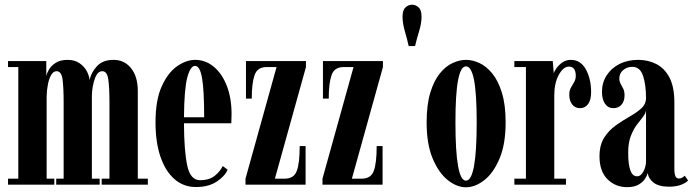

<svg xmlns="http://www.w3.org/2000/svg" viewBox="-20 -782 2936 813"><path d="M14 0V-25.5H57.5V-498H14V-523.5H176V-459.5Q178 -471.5 187.5 -487.8Q197 -504 216.2 -516.2Q235.5 -528.5 266.5 -528.5Q295.5 -528.5 315.8 -515Q336 -501.5 346.8 -481.8Q357.5 -462 359.5 -443.5Q365.5 -474 390 -501.2Q414.5 -528.5 461 -528.5Q506.5 -528.5 535 -493.2Q563.5 -458 563.5 -396V-25.5H606V0H410.5V-25.5H443.5V-346Q443.5 -412 438.5 -446.2Q433.5 -480.5 413 -480.5Q392.5 -480.5 381.2 -448Q370 -415.5 369 -376.5V-25.5H402V0H218V-25.5H249.5V-346Q249.5 -412 244.8 -446.2Q240 -480.5 219.5 -480.5Q206 -480.5 196.8 -464.8Q187.5 -449 182.8 -424.5Q178 -400 177.5 -374V-25.5H210V0Z M809.5 10Q757 10 718.5 -23.8Q680 -57.5 659.2 -119Q638.5 -180.5 638.5 -263.5Q638.5 -358.5 665 -416.8Q691.5 -475 730.2 -501.8Q769 -528.5 806 -528.5Q850.5 -528.5 885.5 -499.2Q920.5 -470 940.5 -418.2Q960.5 -366.5 960.5 -299.5Q960.5 -279.5 959.5 -260H759Q759.5 -143.5 772.8 -81.2Q786 -19 827 -19Q866.5 -19 890 -38.2Q913.5 -57.5 923 -79L944 -63.5Q932 -35.5 897.2 -12.8Q862.5 10 809.5 10ZM806 -503Q786 -503 773 -454Q760 -405 759 -285.5H844.5Q844.5 -400.5 835.5 -451.8Q826.5 -503 806 -503Z M1019.5 0V-25.5L1151 -498H1108.5Q1069.5 -498 1057.8 -463.5Q1046 -429 1046 -364.5H1021.5V-523.5H1275.5V-498L1144 -25.5H1186Q1224.5 -25.5 1236.8 -58.5Q1249 -91.5 1249 -163.5H1274V0Z M1345.5 0V-25.5L1477 -498H1434.5Q1395.5 -498 1383.8 -463.5Q1372 -429 1372 -364.5H1347.5V-523.5H1601.5V-498L1470 -25.5H1512Q1550.5 -25.5 1562.8 -58.5Q1575 -91.5 1575 -163.5H1600V0Z M1710.5 -587Q1704 -616.5 1694.2 -650.2Q1684.5 -684 1684.5 -711.5Q1684.5 -739.5 1697 -750.8Q1709.5 -762 1725 -762Q1740 -762 1752.5 -750.8Q1765 -739.5 1765 -711.5Q1765 -684 1754.8 -650.2Q1744.5 -616.5 1737.5 -587Z M1953 11Q1914.5 11 1876.2 -19.2Q1838 -49.5 1812.2 -110.5Q1786.5 -171.5 1786.5 -263.5Q1786.5 -338.5 1802 -389.5Q1817.5 -440.5 1842.5 -471.2Q1867.5 -502 1896.8 -515.2Q1926 -528.5 1953 -528.5Q1980.5 -528.5 2009.8 -515.2Q2039 -502 2064.2 -471.2Q2089.5 -440.5 2105.2 -389.5Q2121 -338.5 2121 -263.5Q2121 -171.5 2095.2 -110.5Q2069.5 -49.5 2030.8 -19.2Q1992 11 1953 11ZM1953 -17Q1998.5 -17 1998.5 -263.5Q1998.5 -386 1987.2 -443.5Q1976 -501 1953 -501Q1931 -501 1919.8 -443.5Q1908.5 -386 1908.5 -263.5Q1908.5 -17 1953 -17Z M2158 0V-25.5H2207V-498H2158V-523.5H2320.5L2325 -471Q2326.5 -479 2336 -492.8Q2345.5 -506.5 2361 -517.5Q2376.5 -528.5 2397 -528.5Q2438.5 -528.5 2460.8 -488.2Q2483 -448 2483 -391.5Q2483 -358.5 2470.2 -341.2Q2457.5 -324 2436 -324Q2415 -324 2402.8 -339.8Q2390.5 -355.5 2390.5 -381.5Q2390.5 -398.5 2397.5 -410.8Q2404.5 -423 2411.2 -434.5Q2418 -446 2418 -461Q2418 -500 2389 -500Q2365.5 -500 2346.2 -465.2Q2327 -430.5 2327 -377V-25.5H2376.5V0Z M2635 10.5Q2586 10.5 2552.2 -23.2Q2518.5 -57 2518.5 -119.5Q2518.5 -168 2538.2 -199Q2558 -230 2587.5 -251Q2617 -272 2646.2 -288.5Q2675.5 -305 2695.5 -323Q2715.5 -341 2715.5 -367.5Q2715.5 -422 2703 -460.5Q2690.5 -499 2657.5 -499Q2635 -499 2618.8 -485.2Q2602.5 -471.5 2602.5 -450.5Q2602.5 -437 2608 -427.2Q2613.5 -417.5 2619 -406.5Q2624.5 -395.5 2624.5 -378Q2624.5 -353.5 2611.8 -338.8Q2599 -324 2577 -324Q2555 -324 2542 -342.5Q2529 -361 2529 -393.5Q2529 -432 2548.8 -462.8Q2568.5 -493.5 2603 -511Q2637.5 -528.5 2682.5 -528.5Q2724.5 -528.5 2759.2 -510.8Q2794 -493 2814.8 -453.5Q2835.5 -414 2835.5 -349V-69Q2835.5 -45 2840.2 -35.5Q2845 -26 2854.5 -26Q2862.5 -26 2869.2 -30.2Q2876 -34.5 2879.5 -38L2893.5 -18Q2887 -9 2865.5 -0.2Q2844 8.5 2813 8.5Q2770 8.5 2747.8 -8.5Q2725.5 -25.5 2723 -49.5Q2721 -40.5 2712 -26Q2703 -11.5 2684.5 -0.5Q2666 10.5 2635 10.5ZM2677 -35.5Q2694 -35.5 2704.8 -56.5Q2715.5 -77.5 2715.5 -99V-315.5Q2714 -301 2702.2 -286.8Q2690.5 -272.5 2676.2 -253.2Q2662 -234 2651 -205.8Q2640 -177.5 2640 -135Q2640 -35.5 2677 -35.5Z"/></svg>

Font: Imbue 50pt
Style: Bold
Weight: 700
Designer: Tyler Finck
Foundry: Etcetera Type Company
Version: Version 1.102; ttfautohint (v1.8.3)